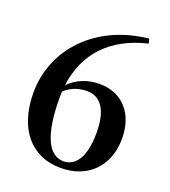

<svg xmlns="http://www.w3.org/2000/svg" viewBox="-140 -859 864 977"><g transform="rotate(20 292.0 -370.5)"><path d="M302 -21C223 -21 174 -115 174 -317C174 -329 174 -340 175 -352C211 -386 254 -398 295 -398C370 -398 412 -336 412 -214C412 -79 365 -21 302 -21ZM500 -757C220 -728 40 -533 40 -298C40 -102 141 16 300 16C449 16 544 -83 544 -231C544 -364 468 -454 342 -454C279 -454 223 -432 178 -388C201 -564 310 -686 506 -732Z"/></g></svg>

Font: Noto Serif CJK JP
Style: Bold
Weight: 700
Designer: Ryoko NISHIZUKA 西塚涼子 (kana & ideographs); Frank Grießhammer (Latin, Greek & Cyrillic); Wenlong ZHANG 张文龙 (bopomofo); San
Foundry: Adobe Systems Incorporated
Version: Version 1.000;PS 1;hotconv 16.6.53;makeotf.lib2.5.65590